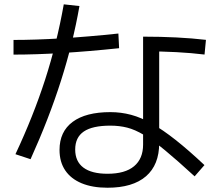

<svg xmlns="http://www.w3.org/2000/svg" viewBox="-20 -832 1040 899"><path d="M483.4 47Q412.4 47 362 26Q311.7 5 285.2 -34.5Q258.7 -74 258.7 -130Q258.7 -215.7 320.2 -261.4Q381.7 -307 496.7 -307Q546.7 -307 593.9 -294.4Q641 -281.7 691.7 -252.9Q742.4 -224 802.4 -176.7Q862.4 -129.4 937.3 -59L891.3 -6.3Q810 -81 753.3 -127.8Q696.6 -174.7 654.2 -200Q611.7 -225.3 575.2 -234.5Q538.7 -243.7 496.7 -243.7Q412.7 -243.7 372.4 -216.2Q332.1 -188.7 332.1 -132Q332.1 -76 370.6 -47.2Q409.1 -18.4 483.4 -18.4Q565.7 -18.4 607.8 -53.7Q650 -89 650 -155V-660.4Q815.3 -660.4 944.3 -645.4L937.7 -576.6Q814.3 -591.6 657.7 -591.6L725.4 -639V-161.7Q725.4 -60 663.4 -6.5Q601.4 47 483.4 47ZM52.3 -110Q136.3 -289 191.3 -459.3Q246.3 -629.7 278.6 -811.7L352 -803.7Q321.7 -630.3 265.5 -454Q209.4 -277.6 123.1 -86.6ZM43.3 -645Q250.3 -645 534.3 -675L537.7 -606.3Q251.7 -576.3 43.3 -576.3Z"/></svg>

Font: M PLUS 2 Thin
Style: Regular
Weight: 100
Designer: Coji Morishita
Foundry: UNDERFOREST DESIGN
Version: Version 1.001